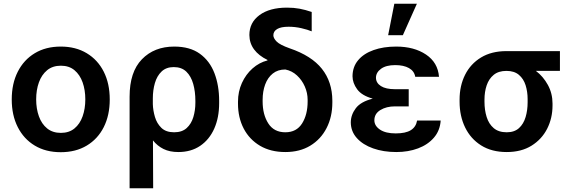

<svg xmlns="http://www.w3.org/2000/svg" viewBox="-20 -801 3067 1024"><path d="M304 10.7Q224.1 10.7 165.5 -24.5Q106.9 -59.7 74.8 -123Q42.6 -186.4 42.6 -270.6Q42.6 -355.1 74.8 -418.5Q106.9 -481.9 165.5 -517.2Q224.1 -552.6 304 -552.6Q383.9 -552.6 442.6 -517.2Q501.4 -481.9 533.4 -418.5Q565.3 -355.1 565.3 -270.6Q565.3 -186.4 533.4 -123Q501.4 -59.7 442.6 -24.5Q383.9 10.7 304 10.7ZM304.7 -92.3Q348.4 -92.3 377.3 -116.1Q406.2 -139.9 420.6 -180.6Q435 -221.2 435 -271Q435 -321 420.6 -361.7Q406.2 -402.3 377.3 -426.5Q348.4 -450.6 304.7 -450.6Q260.7 -450.6 231.4 -426.5Q202.1 -402.3 187.5 -361.7Q172.9 -321 172.9 -271Q172.9 -221.2 187.5 -180.6Q202.1 -139.9 231.4 -116.1Q260.7 -92.3 304.7 -92.3Z M796.9 203.1H671.2V-285.5Q671.2 -417.3 736.9 -484.9Q802.6 -552.6 909.4 -552.6Q992.9 -552.6 1045.8 -514.4Q1098.7 -476.2 1123.8 -410.5Q1148.8 -344.8 1148.8 -262.8V-250.7Q1148.8 -174 1122.7 -115.2Q1096.6 -56.5 1047.8 -23.3Q998.9 9.9 931.1 9.9Q884.9 9.9 852.1 -6.4Q819.2 -22.7 795.8 -52.2ZM908.7 -95.5Q951 -95.5 975.7 -118.1Q1000.4 -140.6 1011.2 -176.7Q1022 -212.7 1022 -252.8V-262.8Q1022 -312.5 1010.5 -353.5Q998.9 -394.5 973.7 -418.9Q948.5 -443.2 906.6 -443.2Q866.5 -443.2 841.8 -419.6Q817.1 -396 806.1 -358Q795.1 -320 795.1 -276.6V-245.4Q796.2 -212 806.3 -177.4Q816.4 -142.8 840.7 -119.1Q865.1 -95.5 908.7 -95.5Z M1501.8 9.9Q1423.7 9.9 1367 -23.4Q1310.4 -56.8 1279.8 -115.2Q1249.3 -173.7 1249.3 -248.6V-258.5Q1249.3 -312.5 1270.2 -358.5Q1291.2 -404.5 1326.9 -436.1Q1362.6 -467.7 1406.6 -478.7L1406.2 -481.5Q1360.1 -503.9 1335.2 -537.3Q1310.4 -570.7 1310 -614.3Q1310 -680.8 1364 -720.5Q1418 -760.3 1511 -760.3Q1546.9 -760.3 1577.6 -754.6Q1608.3 -748.9 1642.4 -737.2V-633.9Q1621.1 -642.8 1587.5 -650.6Q1554 -658.4 1519.2 -658.4Q1478.3 -658.4 1458.1 -646.1Q1437.9 -633.9 1437.9 -612.9Q1437.9 -597.3 1455.3 -579.5Q1472.7 -561.8 1524.9 -543.3Q1641.7 -503.6 1696.9 -433.9Q1752.1 -364.3 1752.5 -264.2V-254.3Q1752.5 -177.9 1721.8 -118.1Q1691.1 -58.2 1634.9 -24.1Q1578.8 9.9 1501.8 9.9ZM1501.8 -95.5Q1561.4 -95.5 1591.1 -142.6Q1620.7 -189.6 1620.7 -259.9V-268.8Q1620.7 -305.4 1605.6 -339.7Q1590.6 -373.9 1563.9 -398.6Q1537.3 -423.3 1501.8 -430.4Q1461.6 -430.4 1434.7 -408.7Q1407.7 -387.1 1394.2 -350.3Q1380.7 -313.6 1380.7 -268.8V-259.9Q1380.7 -190 1410.9 -142.8Q1441.1 -95.5 1501.8 -95.5Z M2093.8 9.9Q2024.9 9.9 1970 -9.6Q1915.1 -29.1 1883.2 -64.6Q1851.2 -100.1 1850.9 -148.4Q1851.2 -188.9 1877.7 -223.9Q1904.1 -258.9 1968 -274.9Q1909.4 -291.2 1884.9 -324.8Q1860.4 -358.3 1860.1 -394.2Q1860.4 -444.6 1890.1 -479.9Q1919.7 -515.3 1972.3 -533.9Q2024.9 -552.6 2093 -552.6Q2188.6 -552.6 2252 -510.1Q2315.3 -467.7 2321.4 -391.3H2194.6Q2189.6 -421.9 2161.2 -437.9Q2132.8 -453.8 2087.7 -453.8Q2039.1 -453.8 2012.3 -434.3Q1985.4 -414.8 1985.1 -386.4Q1985.4 -358.7 2011.5 -342Q2037.6 -325.3 2086.6 -325.3H2159.8V-233.7H2086.6Q2040.8 -233.7 2008.7 -214.1Q1976.6 -194.6 1976.6 -159.4Q1976.6 -130 2006.6 -109.7Q2036.6 -89.5 2090.2 -89.5Q2143.5 -89.5 2171 -106.7Q2198.5 -123.9 2204.5 -158H2330.3Q2326.7 -104.4 2294.2 -66.8Q2261.7 -29.1 2209.5 -9.6Q2157.3 9.9 2093.8 9.9ZM2128.6 -613.3H2050.1L2083.1 -781.2H2203.5Z M2682.5 9.9Q2602.3 9.9 2546.2 -25.4Q2490.1 -60.7 2460.6 -121.4Q2431.1 -182.2 2431.1 -258.5V-269.9Q2431.1 -343.4 2460.4 -402Q2489.7 -460.6 2545.6 -494.5Q2601.6 -528.4 2681.1 -528.4H2966.3V-422.9H2838.1Q2877.1 -393.5 2902 -348Q2926.8 -302.6 2926.8 -248.6V-238.6Q2926.8 -170.8 2898.1 -114.3Q2869.3 -57.9 2814.8 -24Q2760.3 9.9 2682.5 9.9ZM2682.5 -95.5Q2723.4 -95.5 2747.9 -117.7Q2772.4 -139.9 2783.4 -177.2Q2794 -213.1 2794 -255.7V-272.4Q2794 -312.1 2783.2 -346.4Q2772.4 -380.7 2747.5 -401.8Q2722.7 -422.9 2681.1 -422.9Q2638.8 -422.9 2613.1 -401.8Q2587.4 -380.7 2575.6 -345.9Q2563.9 -311.1 2563.9 -269.9V-258.5Q2563.9 -214.1 2575.5 -177Q2587 -139.9 2613.1 -117.7Q2639.2 -95.5 2682.5 -95.5Z"/></svg>

Font: Linik Sans SemiBold
Style: Regular
Weight: 600
Designer: Rasmus Andersson (font), Cristiano Sobral (main changes)
Foundry: rsms
Version: Version 3.018;June 1, 2022;FontCreator 14.0.0.2814 64-bit; t